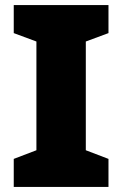

<svg xmlns="http://www.w3.org/2000/svg" viewBox="-20 -734 480 754"><path d="M406 0H34V-110L123 -144V-571L34 -604V-714H406V-604L317 -571V-144L406 -110Z"/></svg>

Font: Noto Sans Gurmukhi UI Black
Style: Regular
Weight: 900
Designer: Jelle Bosma - Monotype Design Team
Foundry: Monotype Imaging Inc.
Version: Version 2.004; ttfautohint (v1.8.4.7-5d5b)